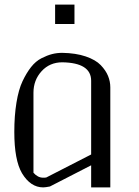

<svg xmlns="http://www.w3.org/2000/svg" viewBox="-20 -812 602 832"><path d="M218.8 -792H302.7V-708H218.8ZM250 -583Q308.6 -582 351.6 -567.4Q394.5 -552.7 416.5 -529.8Q438.5 -506.8 448.2 -482.9Q458 -459 458 -433.6V0H375V-95.7L196.3 -3.9Q176.8 0 167 0Q112.3 0 75.2 -61.5Q42 -118.2 42 -240.2Q42 -310.5 51.3 -367.2Q60.5 -423.8 77.6 -460Q94.7 -496.1 114.7 -521.5Q134.8 -546.9 159.7 -559.6Q184.6 -572.3 205.6 -577.6Q226.6 -583 250 -583ZM250 -542Q195.3 -542 160.2 -503.4Q125 -464.8 125 -410.2V-63.5Q143.6 -42 167 -42Q176.8 -42 180.7 -43L375 -142.6V-461.9Q375 -540 250 -542Z"/></svg>

Font: wanta
Style: Medium
Weight: 500
Version: Version 0.91